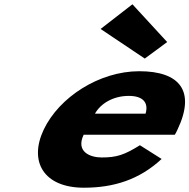

<svg xmlns="http://www.w3.org/2000/svg" viewBox="-20 -860 883 895"><path d="M597.3 -840 448.9 -725 654.9 -587 759.3 -664ZM795.1 -232C798.9 -238 804.2 -249 807.5 -256C893.1 -436 817.8 -528 629.3 -528C441.7 -528 255.2 -406 183.9 -256C113.1 -107 183.6 15 371.1 15C509 15 629.2 -22 733.4 -119L632.2 -183C558.3 -137 522.8 -126 453.9 -126C399.4 -126 332.4 -153 370 -232ZM422.6 -330C448.6 -377 506.8 -413 580.6 -413C643.6 -413 674.5 -384 658.5 -330Z"/></svg>

Font: Hussar
Style: BdSuprExtOblFive
Weight: 700
Foundry: Cannot Into Space Fonts
Version: Version 2.00